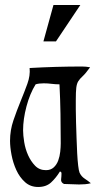

<svg xmlns="http://www.w3.org/2000/svg" viewBox="-20 -740 402 765"><path d="M307 -475Q322 -475 339 -472Q321 -447 309.5 -436.5Q298 -426 292 -416.5Q286 -407 284 -391Q282 -375 282 -340Q282 -328 282 -304.5Q282 -281 283 -251.5Q284 -222 285 -190Q286 -158 287.5 -129.5Q289 -101 291.5 -80Q294 -59 297 -52Q304 -37 317 -28.5Q330 -20 342 -10Q331 -7 319 -6Q307 -5 295 -5Q280 -5 265 -6Q250 -7 235 -7Q222 -13 223.5 -25.5Q225 -38 225 -49L224 -54L219 -57Q203 -31 183.5 -13Q164 5 132 5Q101 5 79.5 -14.5Q58 -34 45 -62.5Q32 -91 26 -122.5Q20 -154 20 -179Q20 -221 33.5 -260.5Q47 -300 62 -336.5Q77 -373 89 -406Q101 -439 98 -469Q203 -475 307 -475ZM122 -404Q99 -367 85.5 -316Q72 -265 72 -221Q72 -201 76.5 -173.5Q81 -146 92 -121.5Q103 -97 120 -79.5Q137 -62 163 -62Q182 -62 194 -73Q206 -84 212 -100.5Q218 -117 220 -135.5Q222 -154 222 -169Q222 -228 221 -286.5Q220 -345 217 -404Q201 -404 185.5 -406Q170 -408 154 -408Q135 -408 122 -404ZM193 -720H300L203 -575H153L193 -720Z"/></svg>

Font: Germanica
Style: Regular
Weight: 400
Designer: Peter Wiegel
Foundry: Peter Wiegel